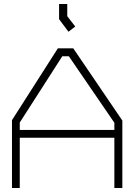

<svg xmlns="http://www.w3.org/2000/svg" viewBox="-20 -942 673 962"><path d="M553 0V-252H79V0H40V-340L270 -700H347L593 -338V0ZM553 -327 325 -660H292L79 -328V-291H553ZM276 -846V-922H317V-861L357 -809L323 -783Z"/></svg>

Font: Turret Road Light
Style: Regular
Weight: 300
Designer: Noponies
Foundry: Noponies
Version: Version 1.001; ttfautohint (v1.8)